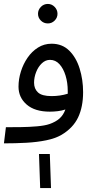

<svg xmlns="http://www.w3.org/2000/svg" viewBox="-20 -723 487 975"><path d="M0 5 10 -77Q43 -77 85.5 -77.5Q128 -78 168 -81.5Q208 -85 231 -93Q263 -104 282.5 -121.5Q302 -139 312 -167Q294 -161 273.5 -158.5Q253 -156 233 -156Q157 -156 115.5 -192Q74 -228 74 -283Q74 -321 86 -359.5Q98 -398 120 -430Q142 -462 173 -481.5Q204 -501 242 -501Q296 -501 331.5 -466Q367 -431 384.5 -374.5Q402 -318 402 -255Q402 -180 376.5 -126.5Q351 -73 292 -38Q261 -20 214.5 -10.5Q168 -1 113 2Q58 5 0 5ZM153 -303Q153 -272 173 -253.5Q193 -235 242 -235Q285 -235 324 -247Q324 -253 324 -261Q324 -303 313 -339Q302 -375 282 -397Q262 -419 234 -419Q211 -419 192.5 -401.5Q174 -384 163.5 -357Q153 -330 153 -303ZM223 -604Q202 -604 187.5 -618.5Q173 -633 173 -653Q173 -673 187.5 -688Q202 -703 223 -703Q243 -703 257.5 -688Q272 -673 272 -653Q272 -633 257.5 -618.5Q243 -604 223 -604ZM184 232 178 59H233L239 232Z"/></svg>

Font: Noto Sans Living
Style: Regular
Weight: 400
Designer: Monotype Design Team
Foundry: Monotype Imaging Inc.
Version: Version 2.013; ttfautohint (v1.8.4.7-5d5b)